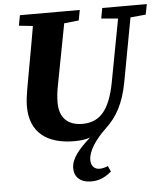

<svg xmlns="http://www.w3.org/2000/svg" viewBox="-59 -709 861 996"><g transform="rotate(-5 371.5 -211.5)"><path d="M211.6 -588.2H239.2L383.5 -603.2L393.7 -657.1H82.1L72 -603.2L211.6 -588.2ZM377.2 234.3C423.3 234.3 455.3 213.8 481.7 192.2L468.3 162.4C454.6 168.2 439.2 172.5 425.3 172.5C399.2 172.5 380.3 155.7 380.3 123.4C380.3 77 418.4 19.6 477.7 -36.3C530.8 -86.3 570.1 -151.3 591 -264L663.8 -657.1H599.4L526.2 -267.9C498.1 -120.9 444.2 -67.2 356.1 -67.2C278.1 -67.2 237.1 -111.7 237.1 -187.9C237.1 -219.8 241 -248.8 247.4 -281.3L319.1 -657.1H154.1C138.8 -557 119.4 -455.8 101.8 -357.1L86.4 -271C80.8 -239 76.9 -209.1 76.9 -181.9C76.9 -46.8 164.3 18.6 307.1 18.6C337.8 18.6 365.1 15 387.5 7.4V8.4C329.8 60.3 288.2 106.6 288.2 158.4C288.2 204.3 319.5 234.3 377.2 234.3ZM605.2 -593.9H633.1L732.4 -603.2L742.8 -657.1H510.8L500.7 -603.2L605.2 -593.9Z"/></g></svg>

Font: Source Serif 4 Variable
Style: Italic
Weight: 400
Italic angle: -12°
Designer: Frank Grießhammer
Foundry: Adobe Systems Incorporated
Version: Version 4.004;hotconv 1.0.116;makeotfexe 2.5.65601